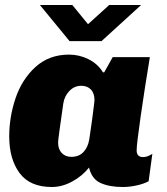

<svg xmlns="http://www.w3.org/2000/svg" viewBox="-20 -740 668 770"><path d="M393 -450H398L432 -511H581Q560 -384 544 -272.5Q528 -161 528 -137Q528 -110 554 -110Q571 -110 591 -123L576 -13Q555 -2 526.5 4Q498 10 473 10Q419 10 383.5 -6Q348 -22 337 -68Q310 -34 269.5 -12Q229 10 188 10Q100 10 58.5 -46Q17 -102 17 -193Q17 -271 42.5 -346.5Q68 -422 122.5 -471.5Q177 -521 257 -521Q298 -521 335 -502.5Q372 -484 393 -450ZM234 -326Q213 -182 213 -168Q213 -142 227.5 -126.5Q242 -111 266 -111Q297 -111 315 -130.5Q333 -150 338 -181L349 -257Q359 -333 359 -338Q359 -366 344.5 -381Q330 -396 306 -396Q279 -396 259 -376Q239 -356 234 -326ZM333 -643 418 -720H546L387 -575H259L140 -720H270Z"/></svg>

Font: Chivo Black Italic
Style: Regular
Weight: 900
Italic angle: -8.05°
Designer: Hector Gatti
Foundry: Omnibus-Type
Version: Version 1.007